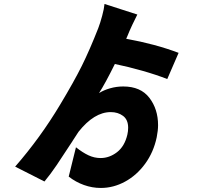

<svg xmlns="http://www.w3.org/2000/svg" viewBox="-20 -846 1017 959"><path d="M769.5 -220.7Q769.5 -194.3 762.7 -160.2Q747.1 -85.9 705.1 -28.3Q663.1 29.3 605 61Q546.9 92.8 483.4 92.8Q440.4 92.8 399.4 78.1Q358.4 63.5 323.2 36.1L359.4 -110.4Q392.6 -84 421.9 -70.3Q451.2 -56.6 482.4 -56.6Q526.4 -56.6 564.5 -85.9Q602.5 -115.2 616.2 -173.8Q620.1 -190.4 620.1 -208Q620.1 -248 594.7 -267.1Q569.3 -286.1 533.2 -286.1Q450.2 -286.1 372.1 -187.5Q338.9 -136.7 341.8 -140.6Q294.9 -68.4 263.2 -21.5Q231.4 25.4 202.1 60.5L55.7 -13.7Q181.6 -158.2 280.3 -323.2Q349.6 -438.5 388.7 -517.1Q427.7 -595.7 470.7 -705.1Q480.5 -730.5 490.2 -766.6Q500 -802.7 502 -826.2L666 -773.4Q656.2 -754.9 641.1 -722.7Q626 -690.4 617.2 -668L610.4 -652.3Q755.9 -626 872.1 -582L815.4 -451.2Q760.7 -472.7 690.4 -492.7Q620.1 -512.7 553.7 -526.4Q505.9 -429.7 474.6 -380.9Q497.1 -395.5 529.3 -404.8Q561.5 -414.1 595.7 -414.1Q682.6 -414.1 726.1 -357.4Q769.5 -300.8 769.5 -220.7Z"/></svg>

Font: Min Sans Black
Style: Regular
Weight: 900
Designer: Jinseong-Kim, NotoSansCJK, Nunito
Foundry: Jinseong-Kim
Version: Version 1.000